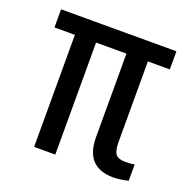

<svg xmlns="http://www.w3.org/2000/svg" viewBox="-99 -622 698 707"><g transform="rotate(20 250.0 -268.0)"><path d="M306 -455H187V-16H104V-455H24V-526H476V-455H390V-138Q390 -106 400 -92.5Q410 -79 437 -79Q444 -79 455 -79.5Q466 -80 474 -82V-18Q458 -14 444 -12Q430 -10 416 -10Q306 -10 306 -128Z"/></g></svg>

Font: D2Coding
Style: Regular
Weight: 400
Monospace: yes
Designer: Yong-Rak Park; Jeong-Hwan Yoon; Sang-Min Lee;
Foundry: NHN Corporation
Version: Version 1.3.2; Build 20180524